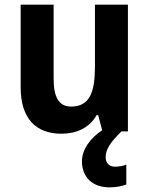

<svg xmlns="http://www.w3.org/2000/svg" viewBox="-20 -566 642 827"><path d="M435 110C435 77 458 44 503 0H531V-546H389V-281C389 -169 367 -107 286 -107C233 -107 211 -148 211 -227V-546H69V-190C69 -55 135 10 245 10C309 10 365 -15 396 -70H403L420 -5C370 28 333 77 333 129C333 195 376 241 452 241C483 241 506 235 524 229V143C513 148 495 152 475 152C451 152 435 137 435 110Z"/></svg>

Font: Noto Sans Gurmukhi SemiCondensed
Style: Bold
Weight: 700
Width: 4
Designer: Jelle Bosma - Monotype Design Team
Foundry: Monotype Imaging Inc.
Version: Version 2.004